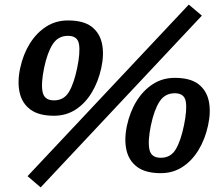

<svg xmlns="http://www.w3.org/2000/svg" viewBox="-20 -751 961 836"><path d="M68 -455Q81 -515 110 -561.5Q139 -608 181 -635Q223 -662 276 -662Q343 -662 378.5 -635Q414 -608 424 -561.5Q434 -515 421 -455Q408 -395 379.5 -348Q351 -301 309.5 -274Q268 -247 215 -247Q149 -247 112.5 -274Q76 -301 65.5 -348Q55 -395 68 -455ZM172 -455Q158 -387 165.5 -350.5Q173 -314 215 -314Q258 -314 280 -350.5Q302 -387 316 -455Q330 -522 324 -558.5Q318 -595 276 -595Q233 -595 209.5 -558.5Q186 -522 172 -455ZM802 -731 859 -683 157 65 100 16ZM533 -205Q546 -265 575 -311.5Q604 -358 646 -385Q688 -412 741 -412Q808 -412 843.5 -385Q879 -358 889 -311.5Q899 -265 886 -205Q873 -145 844.5 -98Q816 -51 774.5 -24Q733 3 680 3Q614 3 577.5 -24Q541 -51 530.5 -98Q520 -145 533 -205ZM637 -205Q623 -137 630.5 -100.5Q638 -64 680 -64Q723 -64 745 -100.5Q767 -137 781 -205Q795 -272 789 -308.5Q783 -345 741 -345Q698 -345 674.5 -308.5Q651 -272 637 -205Z"/></svg>

Font: Epunda Sans ExtraBold
Style: Italic
Weight: 800
Italic angle: -12.0243°
Designer: Simon Atzbach
Foundry: typofactur
Version: Version 2.204; ttfautohint (v1.8.4.7-5d5b)